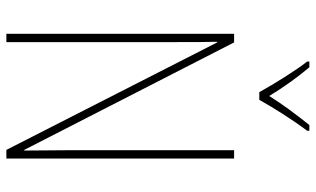

<svg xmlns="http://www.w3.org/2000/svg" viewBox="-214 -776 990 602"><g transform="rotate(90 281.0 -475.0)"><path d="M269 -793H293C318 -838 358 -901 390 -943V-950H372C337 -906 307 -866 281 -824C256 -866 220 -916 191 -950H173V-943C200 -909 243 -840 269 -793ZM477 0V-714H451V-190C451 -156 452 -103 452 -56H450L113 -714H86V0H112V-534C112 -589 112 -625 111 -661H113L450 0Z"/></g></svg>

Font: Noto Sans Devanagari Condensed Thin
Style: Regular
Weight: 100
Width: 3
Designer: Jelle Bosma - Monotype Design Team
Foundry: Monotype Imaging Inc.
Version: Version 2.004